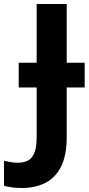

<svg xmlns="http://www.w3.org/2000/svg" viewBox="-94 -734 445 964"><path d="M15 210Q-14 210 -36 206.5Q-58 203 -74 199V73Q-58 77 -40.5 80Q-23 83 -3 83Q23 83 44.5 73Q66 63 78 35Q90 7 90 -45V-295H0V-419H90V-714H241V-419H331V-295H241V-46Q241 46 212.5 102.5Q184 159 133 184.5Q82 210 15 210Z"/></svg>

Font: Noto IKEA Latin
Style: Bold
Weight: 700
Designer: Monotype Design Team
Foundry: Monotype Imaging Inc.
Version: Version 1.0